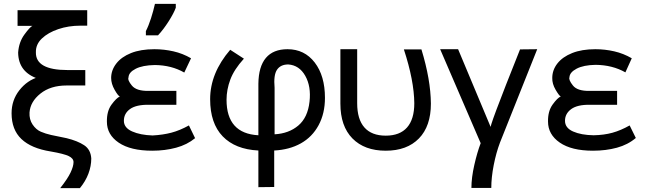

<svg xmlns="http://www.w3.org/2000/svg" viewBox="-20 -765 3353 995"><path d="M422 -322H325Q242 -322 189.5 -280Q137 -238 133 -182Q131 -146 149 -119.5Q167 -93 191.5 -82.5Q216 -72 245 -65.5Q274 -59 325 -49Q382 -35 416 -12.5Q450 10 453 56Q453 96 438 135.5Q423 175 394 210H292Q330 162 345.5 129.5Q361 97 361 75Q361 56 336.5 44Q312 32 243 20Q142 4 91 -44.5Q40 -93 40 -178Q40 -246 80.5 -297.5Q121 -349 180 -366V-356Q75 -390 74 -493Q78 -547 106.5 -586Q135 -625 148 -631H71V-712H432V-632H397Q335 -632 282 -614Q229 -596 197 -565.5Q165 -535 166 -494Q165 -448 206 -425Q247 -402 329 -402H422Z M991 -49Q950 -15 892.5 0.5Q835 16 769 16Q657 16 595.5 -25.5Q534 -67 534 -134Q533 -189 558 -223Q583 -257 601 -265Q592 -268 574 -299.5Q556 -331 556 -361Q556 -401 582.5 -435.5Q609 -470 659 -490Q709 -510 780 -510Q830 -510 878.5 -499Q927 -488 970 -463L935 -389Q869 -427 783 -428Q719 -427 683 -408.5Q647 -390 646 -364Q640 -350 663.5 -321.5Q687 -293 749 -294H894V-222H752Q686 -223 654 -200Q622 -177 622 -139Q622 -103 664.5 -84Q707 -65 771 -63Q825 -66 868.5 -77.5Q912 -89 959 -115ZM736 -604Q750 -631 762.5 -670Q775 -709 783 -745H891V-725Q881 -697 854 -654.5Q827 -612 799 -582H736Z M1319 205V15Q1199 9 1134 -58.5Q1069 -126 1069 -251Q1069 -386 1173 -507L1244 -461Q1193 -405 1173.5 -352.5Q1154 -300 1154 -248Q1154 -73 1319 -64V-331Q1320 -420 1358 -465Q1396 -510 1470 -510Q1558 -510 1611 -441Q1664 -372 1664 -258Q1664 -177 1631 -116Q1598 -55 1539 -22Q1480 11 1401 15V204ZM1584 -238Q1593 -317 1562 -372Q1531 -427 1474 -431Q1434 -431 1415.5 -403.5Q1397 -376 1403 -310V-69Q1477 -73 1526 -114.5Q1575 -156 1584 -238Z M1744 -228V-510H1831V-230Q1831 -147 1868.5 -104.5Q1906 -62 1979 -62Q2052 -62 2089.5 -104.5Q2127 -147 2127 -230Q2126 -347 2073 -509H2164Q2212 -352 2213 -228Q2213 -111 2151 -47.5Q2089 16 1979 16Q1869 16 1806.5 -47.5Q1744 -111 1744 -228Z M2526 209H2423Q2423 156 2438 90Q2453 24 2471 -23L2261 -510H2354L2524 -104Q2505 -84 2675 -509L2764 -510L2571 -26Q2551 27 2538.5 91Q2526 155 2526 209Z M3275 -50Q3234 -15 3177 0.5Q3120 16 3053 16Q2942 16 2881 -26Q2820 -68 2820 -135Q2819 -189 2844 -223.5Q2869 -258 2886 -265Q2878 -268 2859.5 -299.5Q2841 -331 2842 -361Q2842 -402 2868.5 -436Q2895 -470 2945 -490Q2995 -510 3065 -510Q3115 -510 3163 -499Q3211 -488 3254 -463L3221 -390Q3154 -428 3067 -429Q3004 -428 2968 -409Q2932 -390 2931 -364Q2926 -351 2949 -322Q2972 -293 3034 -294H3178V-222H3037Q2972 -223 2940 -199.5Q2908 -176 2908 -139Q2908 -102 2950 -83.5Q2992 -65 3056 -64Q3110 -65 3153.5 -77Q3197 -89 3243 -115Z"/></svg>

Font: AtCorfu Sans
Style: AtCorfu Sans Regular
Weight: 400
Designer: Kostas Teopoulos
Foundry: Kostas Teopoulos
Version: Version 1.00 July 8, 2025, initial release